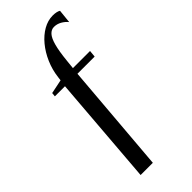

<svg xmlns="http://www.w3.org/2000/svg" viewBox="-312 -871 1094 1094"><g transform="rotate(-45 235.0 -324.5)"><path d="M96 174 149 -488.5H67.5L70 -512.5L155 -530L158 -553Q164.5 -607 185.8 -655.8Q207 -704.5 238.2 -742.2Q269.5 -780 307.2 -801.5Q345 -823 384.5 -823Q400.5 -823 413 -820.2Q425.5 -817.5 433 -812.5L424.5 -730Q410 -748 388.8 -760Q367.5 -772 343.5 -772Q322 -772 305.5 -754Q289 -736 277.8 -694.8Q266.5 -653.5 259.5 -583L254 -529.5H392L388 -488.5H249.5L194.5 174Z"/></g></svg>

Font: Merriweather 120pt
Style: Regular
Weight: 400
Version: Version 2.100